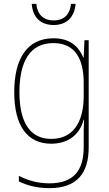

<svg xmlns="http://www.w3.org/2000/svg" viewBox="-20 -737 564 998"><path d="M373 -717H349C344 -666 317 -631 259 -631C203 -631 173 -665 169 -717H145C150 -645 193 -607 259 -607C326 -607 367 -647 373 -717ZM258 -538C120 -538 54 -431 54 -258C54 -79 125 10 246 10C335 10 394 -37 415 -115H417C415 -75 415 -51 415 -15V29C415 148 363 216 237 216C173 216 121 199 78 177V206C120 226 170 241 237 241C383 241 441 160 441 29V-528H419L415 -438H413C390 -493 346 -538 258 -538ZM258 -513C376 -513 415 -422 415 -307V-237C415 -132 380 -15 246 -15C139 -15 81 -97 81 -258C81 -415 134 -513 258 -513Z"/></svg>

Font: Noto Sans Malayalam SemiCondensed Thin
Style: Regular
Weight: 100
Width: 4
Designer: Jelle Bosma - Monotype Design Team
Foundry: Monotype Imaging Inc.
Version: Version 2.104